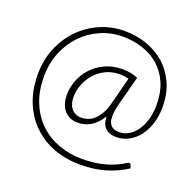

<svg xmlns="http://www.w3.org/2000/svg" viewBox="-135 -809 1092 1069"><g transform="rotate(20 411.0 -274.0)"><path d="M583.5 -94Q539.5 -94 517.2 -117.2Q495 -140.5 494 -184Q466 -137.5 430.8 -116.8Q395.5 -96 354.5 -96Q326.5 -96 306 -105.8Q285.5 -115.5 272 -132.5Q258.5 -149.5 251.8 -172.5Q245 -195.5 245 -222Q245 -264.5 261.2 -307.2Q277.5 -350 308.8 -384.2Q340 -418.5 385.5 -440Q431 -461.5 489 -461.5Q515.5 -461.5 538.8 -457Q562 -452.5 580.5 -444L535 -270.5Q529 -247.5 526.2 -229.2Q523.5 -211 523.5 -196.5Q523.5 -174.5 529 -160.8Q534.5 -147 543.8 -139Q553 -131 565 -128.2Q577 -125.5 590 -125.5Q618.5 -125.5 644.5 -140.5Q670.5 -155.5 690.5 -183.2Q710.5 -211 722.2 -250.5Q734 -290 734 -339Q734 -413 709.8 -468.2Q685.5 -523.5 643.8 -560Q602 -596.5 546.5 -614.5Q491 -632.5 428.5 -632.5Q360 -632.5 298.8 -606Q237.5 -579.5 191.2 -532Q145 -484.5 117.8 -418.8Q90.5 -353 90.5 -274.5Q90.5 -186 118.8 -118.8Q147 -51.5 195.5 -6.2Q244 39 308.8 62.2Q373.5 85.5 446.5 85.5Q520.5 85.5 581.8 68.5Q643 51.5 693 19Q696.5 16.5 701.5 16.5Q708.5 16.5 711.5 23.5L719 42Q663 79 595.8 99Q528.5 119 446.5 119Q364 119 292.5 92.8Q221 66.5 168 16.2Q115 -34 84.5 -107.2Q54 -180.5 54 -274.5Q54 -358 83.5 -429.5Q113 -501 164 -553.5Q215 -606 283 -635.8Q351 -665.5 428.5 -665.5Q495.5 -665.5 557 -644.8Q618.5 -624 665.8 -582.8Q713 -541.5 741.2 -480.5Q769.5 -419.5 769.5 -339Q769.5 -284.5 755 -239.5Q740.5 -194.5 715.2 -162.2Q690 -130 656 -112Q622 -94 583.5 -94ZM363.5 -129Q381.5 -129 400.8 -135Q420 -141 437.8 -156.8Q455.5 -172.5 471 -199.2Q486.5 -226 497 -267.5L537 -422.5Q525 -426 512.2 -427.8Q499.5 -429.5 482.5 -429.5Q437.5 -429.5 400.8 -411.2Q364 -393 338.2 -363.5Q312.5 -334 298.2 -297.2Q284 -260.5 284 -223Q284 -203 289 -185.8Q294 -168.5 304 -156Q314 -143.5 328.8 -136.2Q343.5 -129 363.5 -129Z"/></g></svg>

Font: Lato TR Light
Style: Regular
Weight: 300
Designer: Lukasz Dziedzic
Foundry: Lukasz Dziedzic
Version: Version 1.104 2013